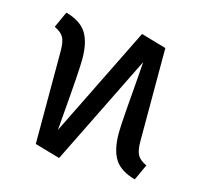

<svg xmlns="http://www.w3.org/2000/svg" viewBox="-85 -631 771 735"><g transform="rotate(15 300.0 -263.5)"><path d="M538 -52 509 11Q451 -5 427.5 -41Q404 -77 404 -145Q404 -186 420 -375L424 -431L208 7L108 -22V-390Q108 -428 98 -445Q88 -462 62 -474L91 -538Q149 -522 172.5 -485.5Q196 -449 196 -382Q196 -336 180 -147L176 -96L392 -534L492 -505V-136Q492 -98 502 -81Q512 -64 538 -52Z"/></g></svg>

Font: Fira Mono
Style: Regular
Weight: 400
Designer: Carrois Corporate & Edenspiekermann AG
Foundry: Carrois Corporate GbR & Edenspiekermann AG
Version: Version 3.206